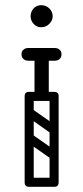

<svg xmlns="http://www.w3.org/2000/svg" viewBox="-20 -555 320 740"><path d="M139 -535Q157 -535 170 -522.5Q183 -510 183 -492Q183 -476 170 -463Q157 -450 139 -450Q121 -450 109.5 -463Q98 -476 98 -492Q98 -510 109.5 -522.5Q121 -535 139 -535ZM75 -184Q75 -201 92 -201H189Q206 -201 206 -184Q206 -166 190 -166H92Q85 -166 80 -170.5Q75 -175 75 -184ZM75 147Q75 130 92 130H189Q206 130 206 147Q206 165 190 165H92Q85 165 80 160.5Q75 156 75 147ZM140 -174Q113 -174 113 -200V-324Q113 -350 140 -350Q168 -350 168 -324V-200Q168 -174 140 -174ZM81 -33Q91 -46 104 -37L198 29Q212 38 201 54Q191 67 178 58L84 -8Q79 -12 77.5 -19Q76 -26 81 -33ZM81 -131Q91 -144 104 -135L198 -69Q212 -60 201 -44Q191 -31 178 -40L84 -106Q79 -110 77.5 -117Q76 -124 81 -131ZM188 165Q171 165 171 148V-184Q171 -201 188 -201Q206 -201 206 -185V147Q206 165 188 165ZM92 165Q75 165 75 148V-184Q75 -201 92 -201Q110 -201 110 -185V147Q110 165 92 165ZM63 -346Q63 -357 70 -363Q77 -370 89 -370H138Q150 -370 157 -364Q164 -357 164 -346Q164 -334 157 -327Q150 -321 138 -321H89Q77 -321 70 -328Q63 -334 63 -346ZM217 -346Q217 -334 210 -328Q203 -321 191 -321H142Q131 -321 123 -327Q116 -334 116 -346Q116 -357 123 -364Q131 -370 142 -370H191Q203 -370 210 -363Q217 -357 217 -346Z"/></svg>

Font: Agu Display Uzo
Style: Regular
Weight: 400
Version: Version 1.103